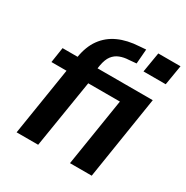

<svg xmlns="http://www.w3.org/2000/svg" viewBox="-166 -865 971 1003"><g transform="rotate(30 319.0 -363.5)"><path d="M69 0 134 -409H43L57 -501H184L142 -467L147 -497Q158 -567 191 -612.5Q224 -658 276.5 -682Q329 -706 401 -710L439 -713L432 -625L387 -621Q359 -620 334.5 -610.5Q310 -601 294 -580Q278 -559 271 -520L264 -475L241 -501H601L522 0H391L456 -409H265L199 0ZM484 -607 504 -727H638L618 -607Z"/></g></svg>

Font: Nunito Sans 7pt SemiCondensed
Style: Bold Italic
Weight: 700
Width: 4
Italic angle: -9°
Designer: Vernon Adams
Foundry: Vernon Adams
Version: Version 3.101;gftools[0.9.27]